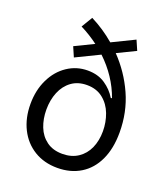

<svg xmlns="http://www.w3.org/2000/svg" viewBox="-139 -848 830 956"><g transform="rotate(20 275.5 -370.0)"><path d="M354.5 -626Q424.8 -553.2 466.3 -460.9Q507.8 -368.7 507.8 -260.7Q507.8 -175.8 479.2 -114.7Q450.7 -53.7 398.2 -21.5Q345.7 10.7 275.4 10.7Q205.6 10.7 152.6 -21.7Q99.6 -54.2 70.8 -111.8Q42 -169.4 42 -243.2Q42 -316.4 70.1 -374.3Q98.1 -432.1 146.7 -464.6Q195.3 -497.1 253.9 -497.1Q308.6 -497.1 346.9 -471.2Q385.3 -445.3 407.2 -408.2H414.1Q376.5 -513.2 290.5 -594.7L166 -534.2L143.6 -585.9L243.2 -634.3Q199.7 -667 149.4 -692.4L184.6 -751Q252.4 -716.8 310.5 -667L428.7 -724.6L451.2 -672.9ZM427.7 -238.3Q427.7 -285.6 411.4 -329.1Q395 -372.6 360.6 -400.1Q326.2 -427.7 275.4 -427.7Q227.5 -427.7 193.8 -403.1Q160.2 -378.4 143.1 -336.7Q126 -294.9 126 -244.1Q126 -194.8 142.1 -153.8Q158.2 -112.8 191.9 -88.1Q225.6 -63.5 275.4 -63.5Q323.7 -63.5 358.2 -86.4Q392.6 -109.4 410.2 -148.9Q427.7 -188.5 427.7 -238.3Z"/></g></svg>

Font: WEMIX Pretendard
Style: Regular
Weight: 400
Designer: Base glyphs from Inter by Rasmus Andersson; Hangeul glyphs from Noto Sans CJK(Source Han Sans) by Jang Soo-young and Kan
Foundry: Kil Hyung-jin
Version: Version 1.000